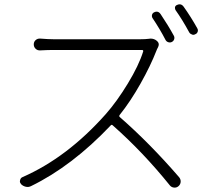

<svg xmlns="http://www.w3.org/2000/svg" viewBox="-20 -852 970 891"><path d="M787.1 -685.5Q791 -677.7 788.1 -669.4Q785.2 -661.1 777.3 -657.2Q769.5 -653.3 760.7 -656.2Q752 -659.2 748 -667Q721.7 -717.8 687.5 -768.6Q683.6 -775.4 685.5 -783.2Q687.5 -791 695.3 -794.9Q701.2 -797.9 707 -797.9Q717.8 -797.9 725.6 -786.1Q759.8 -735.4 787.1 -685.5ZM669.9 -671.9Q674.8 -672.9 678.7 -672.9Q695.3 -672.9 707 -663.1Q716.8 -655.3 716.8 -645.5Q716.8 -639.6 712.9 -631.8Q708 -623 706.1 -617.2Q678.7 -546.9 632.3 -464.4Q585.9 -381.8 535.2 -318.4Q531.2 -312.5 536.1 -308.6Q675.8 -186.5 811.5 -29.3Q819.3 -19.5 818.4 -7.8Q817.4 3.9 808.6 11.7Q800.8 18.6 791 18.6Q789.1 18.6 788.1 18.6Q776.4 17.6 768.6 8.8Q643.6 -146.5 502.9 -270.5Q498 -275.4 493.2 -269.5Q314.5 -81.1 124 11.7Q112.3 17.6 99.6 14.6Q86.9 11.7 78.1 2.9Q72.3 -3.9 72.3 -10.7Q72.3 -13.7 73.2 -15.6Q75.2 -26.4 85 -30.3Q292 -121.1 470.7 -322.3Q522.5 -380.9 573.2 -464.4Q624 -547.9 644.5 -613.3Q645.5 -615.2 644 -617.7Q642.6 -620.1 639.6 -620.1H227.5Q203.1 -620.1 167 -618.2Q154.3 -617.2 145.5 -625.5Q136.7 -633.8 136.7 -646Q136.7 -658.2 145.5 -666Q154.3 -673.8 167 -672.9Q205.1 -669.9 227.5 -669.9H632.8Q654.3 -669.9 669.9 -671.9ZM794.9 -804.7Q792 -809.6 792 -814.5Q792 -816.4 792 -818.4Q793.9 -826.2 801.8 -829.1Q807.6 -832 813.5 -832Q824.2 -832 832 -821.3Q866.2 -773.4 895.5 -720.7Q898.4 -715.8 898.4 -710.9Q898.4 -708 897.5 -705.1Q894.5 -696.3 886.7 -693.4Q881.8 -690.4 877 -690.4Q873 -690.4 870.1 -692.4Q861.3 -695.3 857.4 -703.1Q826.2 -760.7 794.9 -804.7Z"/></svg>

Font: Gen Jyuu Gothic P Light
Style: Regular
Weight: 200
Designer: [Source Han Sans]
Ryoko NISHIZUKA  (kana & ideographs); Paul D. Hunt (Latin, Greek & Cyrillic); Wenlong ZHANG  (bopomofo
Version: Version 1.002.20150607